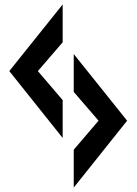

<svg xmlns="http://www.w3.org/2000/svg" viewBox="-20 -861 618 867"><path d="M554 -316 313 -617V-446L425 -316L313 -185V-14ZM263 -409 151 -540 263 -670V-841L22 -540L263 -238Z"/></svg>

Font: Ny Stormning
Style: Fi
Weight: 300
Designer: Robert Jablonski, Mew Too
Foundry: Cannot Into Space Fonts
Version: Version 0.90